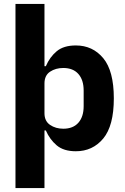

<svg xmlns="http://www.w3.org/2000/svg" viewBox="-20 -760 640 980"><path d="M59 -740H207V-422H214Q234 -469 269.5 -498.5Q305 -528 367 -528Q453 -528 507 -463Q561 -398 561 -258Q561 -118 507 -53Q453 12 367 12Q305 12 269.5 -18Q234 -48 214 -94H207V200H59ZM303 -103Q353 -103 380 -133.5Q407 -164 407 -218V-298Q407 -352 380 -382.5Q353 -413 303 -413Q264 -413 235.5 -394Q207 -375 207 -334V-182Q207 -142 235.5 -122.5Q264 -103 303 -103Z"/></svg>

Font: Lilex Nerd Font
Style: Bold
Weight: 700
Designer: Mike Abbink, Paul van der Laan, Pieter van Rosmalen, Mikhael Khrustik
Foundry: Mikhael Khrustik
Version: Version 2.400; ttfautohint (v1.8.4.7-5d5b);Nerd Fonts 3.3.0